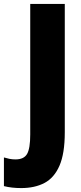

<svg xmlns="http://www.w3.org/2000/svg" viewBox="-86 -734 415 978"><path d="M22 224Q-27 224 -66 214V68Q-53 72 -38.5 75Q-24 78 -7 78Q36 78 52 50Q68 22 68 -49V-714H244V-60Q244 48 217 110Q190 172 140.5 198Q91 224 22 224Z"/></svg>

Font: Noto Sans Myanmar Condensed Black
Style: Regular
Weight: 900
Width: 3
Designer: Monotype Design Team
Foundry: Monotype Imaging Inc.
Version: Version 2.107; ttfautohint (v1.8.4.7-5d5b)